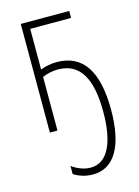

<svg xmlns="http://www.w3.org/2000/svg" viewBox="-117 -594 653 903"><g transform="rotate(-15 209.0 -143.0)"><path d="M312 -529H76V0H113V-261C135 -271 163 -277 189 -277C295 -277 344 -193 344 -30C344 120 302 209 220 209C188 209 158 197 129 177V216C153 232 186 243 222 243C326 243 382 146 382 -29C382 -215 321 -312 192 -312C166 -312 138 -307 113 -297V-495H312Z"/></g></svg>

Font: Noto Sans Condensed ExtraLight
Style: Regular
Weight: 200
Width: 3
Designer: Monotype Design Team
Foundry: Monotype Imaging Inc.
Version: Version 2.013